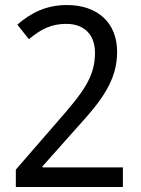

<svg xmlns="http://www.w3.org/2000/svg" viewBox="-20 -744 560 764"><path d="M469 0V-78H149V-82L286 -236C386 -345 446 -425 446 -538C446 -652 370 -724 246 -724C166 -724 104 -694 49 -646L95 -588C143 -628 184 -649 244 -649C314 -649 358 -607 358 -534C358 -439 312 -378 213 -265L43 -69V0Z"/></svg>

Font: Noto Sans Georgian SemiCondensed
Style: Regular
Weight: 400
Width: 4
Designer: Monotype Design Team, Akaki Razmadze
Foundry: Google LLC
Version: Version 2.005